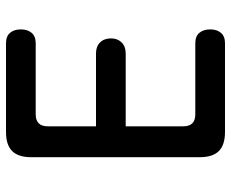

<svg xmlns="http://www.w3.org/2000/svg" viewBox="-85 -685 770 640"><g transform="rotate(-90 300.0 -365.0)"><path d="M199 -430H442Q465 -430 478.5 -416.5Q492 -403 492 -380Q492 -358 478.5 -344.5Q465 -331 442 -331H199V-139Q199 -119 209 -109Q219 -99 239 -99H476Q499 -99 510.5 -85.5Q522 -72 522 -49Q522 -27 510.5 -13.5Q499 0 476 0H180Q137 0 116.5 -20.5Q96 -41 96 -84V-646Q96 -689 116.5 -709.5Q137 -730 180 -730H476Q499 -730 510.5 -716.5Q522 -703 522 -681Q522 -658 510.5 -644.5Q499 -631 476 -631H239Q219 -631 209 -621Q199 -611 199 -591Z"/></g></svg>

Font: Maple Mono Normal NL Medium
Style: Regular
Weight: 500
Monospace: yes
Designer: subframe7536
Version: Version 7.000